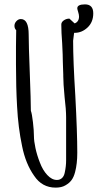

<svg xmlns="http://www.w3.org/2000/svg" viewBox="-20 -839 466 877"><path d="M136 -36Q97 -91 81 -171Q63 -256 58 -353Q53 -441 53 -544V-627Q54 -662 54 -701Q46 -709 46 -721Q46 -733 55 -742.5Q64 -752 75 -752Q111 -752 111 -681Q111 -635 116 -507Q121 -379 121 -333Q126 -320 130.5 -281Q135 -242 135 -217Q135 -195 142 -162.5Q149 -130 162 -97Q175 -62 196 -39.5Q217 -17 240 -17Q254 -17 263.5 -26Q273 -35 276 -52Q282 -80 282 -107V-302Q282 -339 275 -396Q269 -459 269 -491V-498Q269 -514 268 -527L267 -556Q267 -584 264 -641Q260 -692 260 -727Q260 -738 271.5 -746Q283 -754 297 -754L322 -731V-714Q322 -702 318 -685Q314 -657 314 -653Q314 -562 324 -402Q333 -234 333 -141Q333 -91 323 -53Q317 -30 306.5 -16Q296 -2 278 8Q261 18 234 18Q172 18 136 -36ZM289 -697V-737Q299 -731 312 -731Q325 -731 333 -740Q341 -749 341 -763Q341 -772 337 -784.5Q333 -797 333 -801Q333 -819 368 -819Q406 -819 406 -778Q406 -738 380 -713.5Q354 -689 321 -689Q299 -689 289 -697Z"/></svg>

Font: Amatic SC
Style: Bold
Weight: 700
Designer: Multiple Designers
Foundry: Vernon Adams
Version: Version 2.505